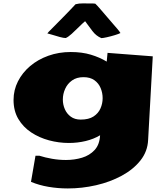

<svg xmlns="http://www.w3.org/2000/svg" viewBox="-20 -816 968 1107"><path d="M371.1 270.5Q314 270.5 259.5 261.2Q205.1 252 158.7 232.4L184.6 82H207.5Q239.7 92.3 279.8 99.4Q319.8 106.4 360.4 106.4Q409.2 106.4 452.9 93.3Q496.6 80.1 525.4 49.1Q554.2 18.1 557.1 -36.1Q520.5 -14.2 473.9 -2.9Q427.2 8.3 377 8.3Q319.3 8.3 262.7 -6.8Q206.1 -22 159.7 -52.7Q113.3 -83.5 85.7 -130.1Q58.1 -176.8 58.1 -239.7Q58.1 -296.9 83.5 -346.9Q108.9 -397 153.8 -435.1Q198.7 -473.1 258.8 -494.6Q318.8 -516.1 387.7 -516.1Q453.1 -516.1 503.9 -500.7Q554.7 -485.4 595.2 -460.9L600.1 -511.2L860.8 -491.2L834 -9.3Q831.1 57.1 789.8 109.1Q748.5 161.1 681.6 197.3Q614.7 233.4 533.9 252Q453.1 270.5 371.1 270.5ZM445.3 -126.5Q491.7 -126.5 519.3 -144.5Q546.9 -162.6 559.3 -190.9Q571.8 -219.2 571.8 -250Q571.8 -280.3 560.3 -308.1Q548.8 -335.9 524.4 -353.5Q500 -371.1 461.4 -371.1Q421.9 -371.1 395.3 -352.1Q368.7 -333 355.5 -303.5Q342.3 -273.9 342.3 -242.2Q342.3 -212.9 353.8 -186.5Q365.2 -160.2 388.2 -143.3Q411.1 -126.5 445.3 -126.5ZM564.5 -596.2Q533.7 -608.9 512.2 -637.9Q490.7 -667 470.7 -693.8Q456.5 -682.1 435.3 -660.9Q414.1 -639.6 393.3 -620.8Q372.6 -602.1 358.9 -596.7Q347.2 -596.7 325.4 -602.5Q303.7 -608.4 283 -615Q262.2 -621.6 252.9 -623.5Q260.3 -632.8 269.8 -641.8Q279.3 -650.9 290 -662.1L350.6 -723.6Q367.7 -740.7 383.3 -757.3Q398.9 -773.9 415.5 -791.5Q435.5 -796.9 459.5 -796.4Q483.4 -795.9 502.9 -795.9Q509.8 -795.9 516.4 -795.9Q522.9 -795.9 529.3 -794.9Q539.1 -786.1 558.3 -763.7Q577.6 -741.2 599.4 -715.8Q621.1 -690.4 637.2 -671.9Q644.5 -663.6 656.7 -649.4Q668.9 -635.3 674.3 -625.5Q665.5 -620.6 642.3 -613.5Q619.1 -606.4 596.2 -601.3Q573.2 -596.2 564.5 -596.2Z"/></svg>

Font: Seymour One
Style: Regular
Weight: 400
Designer: Vernon Adams
Foundry: Vernon Adams
Version: Version 1.100; ttfautohint (v1.8.4.7-5d5b);gftools[0.9.33]